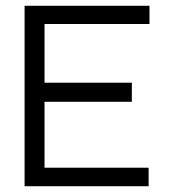

<svg xmlns="http://www.w3.org/2000/svg" viewBox="-20 -644 603 664"><path d="M65 0V-624H497V-561H134V-358H436V-292H134V-64H494V0Z"/></svg>

Font: Inconsolata SemiExpanded Thin
Style: Regular
Weight: 100
Width: 6
Monospace: yes
Designer: Raph Levien, Cyreal, Brenton Simpson
Foundry: Raph Levien, Cyreal, Google
Version: Version 3.100; ttfautohint (v1.8.4.7-5d5b)